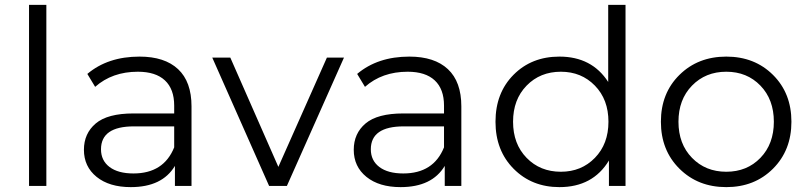

<svg xmlns="http://www.w3.org/2000/svg" viewBox="-20 -762 3310 787"><path d="M99 0V-742H170V0Z M697 0V-82Q645 5 516 5Q428 5 376 -37Q324 -79 324 -148Q324 -215 372.5 -256Q421 -297 527 -297H694V-329Q694 -397 656 -432.5Q618 -468 545 -468Q440 -468 370 -406L338 -459Q422 -530 552 -530Q655 -530 710 -478.5Q765 -427 765 -326V0ZM394 -150Q394 -104 429 -77.5Q464 -51 527 -51Q651 -51 694 -158V-244H529Q394 -244 394 -150Z M1083 0 850 -526H924L1121 -78L1320 -526H1390L1156 0Z M1803 0V-82Q1751 5 1622 5Q1534 5 1482 -37Q1430 -79 1430 -148Q1430 -215 1478.5 -256Q1527 -297 1633 -297H1800V-329Q1800 -397 1762 -432.5Q1724 -468 1651 -468Q1546 -468 1476 -406L1444 -459Q1528 -530 1658 -530Q1761 -530 1816 -478.5Q1871 -427 1871 -326V0ZM1500 -150Q1500 -104 1535 -77.5Q1570 -51 1633 -51Q1757 -51 1800 -158V-244H1635Q1500 -244 1500 -150Z M2273 5Q2160 5 2085.5 -70Q2011 -145 2011 -263Q2011 -381 2085 -455.5Q2159 -530 2273 -530Q2406 -530 2473 -426V-742H2544V0H2476V-104Q2410 5 2273 5ZM2279 -58Q2363 -58 2418.5 -115Q2474 -172 2474 -263Q2474 -354 2418.5 -411Q2363 -468 2279 -468Q2194 -468 2138.5 -411Q2083 -354 2083 -263Q2083 -172 2138.5 -115Q2194 -58 2279 -58Z M3148.5 -70.5Q3073 5 2957 5Q2841 5 2765 -70.5Q2689 -146 2689 -263Q2689 -380 2765 -455Q2841 -530 2957 -530Q3073 -530 3148.5 -455Q3224 -380 3224 -263Q3224 -146 3148.5 -70.5ZM2816.5 -411Q2761 -354 2761 -263Q2761 -172 2816.5 -115Q2872 -58 2957 -58Q3042 -58 3097 -115Q3152 -172 3152 -263Q3152 -354 3097 -411Q3042 -468 2957 -468Q2872 -468 2816.5 -411Z"/></svg>

Font: Belfius21
Style: Regular
Weight: 400
Designer: Montserrat's base design by Julieta Ulanovsky, modified by Coast SPRL for Belfius Bank NV.
Foundry: Montserrat's base design by Julieta Ulanovsky, modified by Coast SPRL for Belfius Bank NV.
Version: Version 2.000;FEAKit 1.0